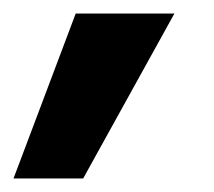

<svg xmlns="http://www.w3.org/2000/svg" viewBox="-55 -140 317 284"><path d="M-35 124 57 -120H203L68 124Z"/></svg>

Font: Ysabeau ExtraBold
Style: Italic
Weight: 800
Italic angle: -12°
Designer: Christian Thalmann (Catharsis Fonts)
Version: Version 2.002